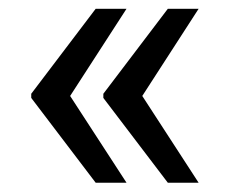

<svg xmlns="http://www.w3.org/2000/svg" viewBox="-20 -482 509 429"><path d="M262.7 -462.4H193.8L49.8 -272.5V-263.2L193.8 -73.7H262.7L136.7 -267.6ZM423.8 -462.4H355L210.9 -272.5V-263.2L355 -73.7H423.8L297.9 -267.6Z"/></svg>

Font: Roboto
Style: Regular
Weight: 400
Designer: Google
Version: Version 2.137; 2017